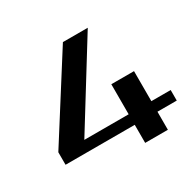

<svg xmlns="http://www.w3.org/2000/svg" viewBox="-138 -776 948 930"><g transform="rotate(-30 336.5 -311.0)"><path d="M656 -160V-101H548V0H421V-101H34V-171L320 -622H459L173 -160H421V-328H548V-160Z"/></g></svg>

Font: Sarpanch SemiBold
Style: Regular
Weight: 600
Designer: Manushi Parikh (Devanagari and Latin), Jyotish Sonowal (Devanagari)
Foundry: Indian Type Foundry
Version: Version 2.004;PS 1.0;hotconv 1.0.78;makeotf.lib2.5.61930; tt